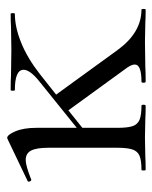

<svg xmlns="http://www.w3.org/2000/svg" viewBox="36 -472 436 549"><g transform="rotate(-90 254.5 -198.0)"><path d="M501 0Q477 0 463 -1L409 -2L338 -1Q322 0 295 0Q292 0 292 -6Q292 -12 295 -12Q344 -12 344 -31Q344 -40 335 -53L213 -221L163 -181V-81Q163 -51 168 -37Q173 -23 186 -17.5Q199 -12 226 -12Q229 -12 229 -6Q229 0 226 0Q202 0 188 -1L135 -2L81 -1Q67 0 43 0Q41 0 41 -6Q41 -12 43 -12Q70 -12 83 -17.5Q96 -23 101 -37.5Q106 -52 106 -81V-278Q106 -312 98 -327.5Q90 -343 71 -343Q55 -343 17 -328L15 -327Q11 -327 9.5 -332Q8 -337 12 -338L129 -394Q133 -396 134 -396Q143 -396 153 -372.5Q163 -349 163 -312V-197L297 -305Q329 -331 329 -349Q329 -374 271 -374Q269 -374 269 -380Q269 -386 271 -386Q299 -386 314 -385L386 -384L452 -385Q466 -386 489 -386Q491 -386 491 -380Q491 -374 489 -374Q451 -374 406.5 -356Q362 -338 316 -302L258 -256L385 -81Q435 -12 501 -12Q503 -12 503 -6Q503 0 501 0Z"/></g></svg>

Font: Cormorant Garamond
Style: Regular
Weight: 400
Designer: Christian Thalmann (Catharsis Fonts)
Version: Version 3.000